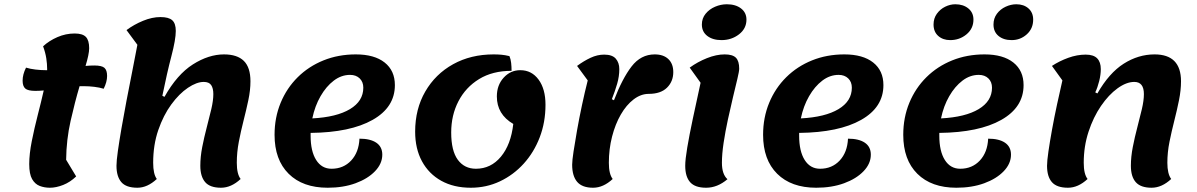

<svg xmlns="http://www.w3.org/2000/svg" viewBox="-20 -855 5612 900"><path d="M214 25Q188 25 166 16.5Q144 8 130.5 -15.5Q117 -39 117 -86Q117 -133 129 -193.5Q141 -254 157 -316Q173 -378 185 -431Q164 -429 146 -429Q111 -429 98.5 -440Q86 -451 86 -477Q86 -506 102 -538Q121 -532 146.5 -529Q172 -526 195 -526Q198 -526 201 -526Q201 -529 201 -532Q201 -555 197 -581.5Q193 -608 182 -638Q210 -664 249 -681Q288 -698 330 -698Q367 -698 382.5 -682Q398 -666 398 -629Q398 -615 393.5 -593.5Q389 -572 381 -546Q403 -548 422 -548Q457 -548 469.5 -537Q482 -526 482 -499Q482 -471 466 -439Q447 -445 422 -448Q397 -451 374 -451Q364 -451 353 -451Q331 -377 311 -288.5Q291 -200 290 -106L337 -28Q309 -1 276 12Q243 25 214 25Z M624 25Q571 25 548.5 -1.5Q526 -28 526 -78Q526 -101 532.5 -147Q539 -193 549.5 -254Q560 -315 573 -383Q586 -451 599.5 -518.5Q613 -586 624 -645L573 -714Q608 -740 650.5 -757.5Q693 -775 732 -775Q771 -775 787.5 -760Q804 -745 804 -710Q804 -670 783.5 -592Q763 -514 741 -406L751 -401Q810 -506 884 -553Q958 -600 1030 -600Q1092 -600 1123 -569.5Q1154 -539 1154 -474Q1154 -432 1144 -385Q1134 -338 1121.5 -289Q1109 -240 1099.5 -190.5Q1090 -141 1090 -92Q1090 -39 1108 -16Q1064 25 1016 25Q964 25 941.5 -1.5Q919 -28 919 -78Q919 -120 928 -166Q937 -212 949 -257.5Q961 -303 970.5 -343.5Q980 -384 980 -414Q980 -441 970 -456Q960 -471 935 -471Q902 -471 861 -443.5Q820 -416 783 -365.5Q746 -315 722 -245.5Q698 -176 698 -92Q698 -39 715 -16Q671 25 624 25Z M1516 25Q1399 25 1333 -40.5Q1267 -106 1267 -223Q1267 -304 1295.5 -373Q1324 -442 1375.5 -493Q1427 -544 1496.5 -572Q1566 -600 1648 -600Q1735 -600 1783 -562Q1831 -524 1831 -456Q1831 -352 1726.5 -293Q1622 -234 1436 -232Q1436 -226 1436 -219Q1436 -146 1462 -105Q1488 -64 1534 -64Q1590 -64 1626 -102.5Q1662 -141 1665 -205Q1716 -205 1744 -186Q1772 -167 1772 -130Q1772 -88 1738 -52.5Q1704 -17 1646.5 4Q1589 25 1516 25ZM1621 -504Q1580 -504 1544.5 -477Q1509 -450 1482.5 -404Q1456 -358 1444 -300Q1558 -306 1620.5 -343.5Q1683 -381 1683 -444Q1683 -471 1666 -487.5Q1649 -504 1621 -504Z M2187 25Q2107 25 2048.5 -7.5Q1990 -40 1958 -99Q1926 -158 1926 -238Q1926 -344 1973.5 -426Q2021 -508 2104 -554Q2187 -600 2294 -600Q2313 -600 2330 -598.5Q2347 -597 2368 -592Q2374 -578 2376 -560Q2378 -542 2378 -523Q2289 -523 2226 -484.5Q2163 -446 2129 -380.5Q2095 -315 2095 -234Q2095 -148 2126 -106Q2157 -64 2211 -64Q2281 -64 2328 -120.5Q2375 -177 2386 -274Q2309 -319 2309 -403Q2309 -456 2341 -491Q2373 -526 2419 -526Q2472 -526 2504.5 -482Q2537 -438 2537 -364Q2537 -282 2510 -211.5Q2483 -141 2435 -88Q2387 -35 2323.5 -5Q2260 25 2187 25Z M2760 25Q2709 25 2685.5 -2.5Q2662 -30 2662 -83Q2662 -102 2668.5 -145Q2675 -188 2685 -244.5Q2695 -301 2708 -362Q2721 -423 2735 -478L2685 -546Q2716 -569 2748 -584Q2780 -599 2812 -599Q2850 -599 2866.5 -580Q2883 -561 2883 -531Q2883 -497 2873 -462.5Q2863 -428 2848 -390L2858 -385Q2897 -487 2940.5 -543.5Q2984 -600 3049 -600Q3090 -600 3113 -578Q3136 -556 3136 -517Q3136 -473 3106.5 -444Q3077 -415 3021 -415Q2984 -415 2950 -389Q2916 -363 2890 -318Q2864 -273 2849 -214.5Q2834 -156 2834 -92Q2834 -39 2852 -16Q2808 25 2760 25Z M3362 -667Q3321 -667 3295.5 -686.5Q3270 -706 3270 -740Q3270 -769 3287.5 -790.5Q3305 -812 3332 -823.5Q3359 -835 3387 -835Q3428 -835 3453.5 -815.5Q3479 -796 3479 -763Q3479 -721 3444 -694Q3409 -667 3362 -667ZM3290 25Q3238 25 3215 -1Q3192 -27 3192 -78Q3192 -107 3201.5 -163.5Q3211 -220 3227.5 -298Q3244 -376 3264 -467L3213 -538Q3250 -565 3294 -582.5Q3338 -600 3377 -600Q3414 -600 3429.5 -584.5Q3445 -569 3445 -533Q3445 -521 3436.5 -485.5Q3428 -450 3416 -400Q3404 -350 3392 -294.5Q3380 -239 3372 -186Q3364 -133 3364 -92Q3364 -38 3390 -15Q3343 25 3290 25Z M3806 25Q3689 25 3623 -40.5Q3557 -106 3557 -223Q3557 -304 3585.5 -373Q3614 -442 3665.5 -493Q3717 -544 3786.5 -572Q3856 -600 3938 -600Q4025 -600 4073 -562Q4121 -524 4121 -456Q4121 -352 4016.5 -293Q3912 -234 3726 -232Q3726 -226 3726 -219Q3726 -146 3752 -105Q3778 -64 3824 -64Q3880 -64 3916 -102.5Q3952 -141 3955 -205Q4006 -205 4034 -186Q4062 -167 4062 -130Q4062 -88 4028 -52.5Q3994 -17 3936.5 4Q3879 25 3806 25ZM3911 -504Q3870 -504 3834.5 -477Q3799 -450 3772.5 -404Q3746 -358 3734 -300Q3848 -306 3910.5 -343.5Q3973 -381 3973 -444Q3973 -471 3956 -487.5Q3939 -504 3911 -504Z M4463 25Q4346 25 4280 -40.5Q4214 -106 4214 -223Q4214 -304 4242.5 -373Q4271 -442 4322.5 -493Q4374 -544 4443.5 -572Q4513 -600 4595 -600Q4682 -600 4730 -562Q4778 -524 4778 -456Q4778 -352 4673.5 -293Q4569 -234 4383 -232Q4383 -226 4383 -219Q4383 -146 4409 -105Q4435 -64 4481 -64Q4537 -64 4573 -102.5Q4609 -141 4612 -205Q4663 -205 4691 -186Q4719 -167 4719 -130Q4719 -88 4685 -52.5Q4651 -17 4593.5 4Q4536 25 4463 25ZM4568 -504Q4527 -504 4491.5 -477Q4456 -450 4429.5 -404Q4403 -358 4391 -300Q4505 -306 4567.5 -343.5Q4630 -381 4630 -444Q4630 -471 4613 -487.5Q4596 -504 4568 -504ZM4722 -667Q4684 -667 4660.5 -686.5Q4637 -706 4637 -740Q4637 -769 4653 -790.5Q4669 -812 4694 -823.5Q4719 -835 4744 -835Q4779 -835 4801 -815.5Q4823 -796 4823 -763Q4823 -721 4793 -694Q4763 -667 4722 -667ZM4434 -667Q4400 -667 4378 -686.5Q4356 -706 4356 -740Q4356 -769 4371.5 -790.5Q4387 -812 4410.5 -823.5Q4434 -835 4458 -835Q4495 -835 4519 -815.5Q4543 -796 4543 -763Q4543 -721 4510.5 -694Q4478 -667 4434 -667Z M4986 25Q4934 25 4911 -1Q4888 -27 4888 -78Q4888 -100 4894.5 -145Q4901 -190 4911.5 -248Q4922 -306 4935 -366Q4948 -426 4960 -478L4911 -546Q4946 -569 4987.5 -584Q5029 -599 5069 -599Q5106 -599 5123 -581.5Q5140 -564 5140 -531Q5140 -505 5132.5 -475Q5125 -445 5114 -422L5124 -417Q5179 -513 5247.5 -556.5Q5316 -600 5392 -600Q5516 -600 5516 -474Q5516 -432 5506.5 -385Q5497 -338 5484.5 -289Q5472 -240 5462 -190.5Q5452 -141 5452 -92Q5452 -40 5470 -16Q5426 25 5378 25Q5327 25 5304 -1Q5281 -27 5281 -78Q5281 -120 5290 -166Q5299 -212 5311 -257.5Q5323 -303 5332.5 -343.5Q5342 -384 5342 -414Q5342 -471 5297 -471Q5260 -471 5218.5 -441Q5177 -411 5141 -358.5Q5105 -306 5082.5 -237.5Q5060 -169 5060 -92Q5060 -39 5078 -16Q5034 25 4986 25Z"/></svg>

Font: Lemonada SemiBold
Style: Regular
Weight: 600
Designer: Mohamed Gaber (Arabic), Eduardo Tunni (Latin)
Foundry: Kief Type Foundry
Version: Version 4.005; ttfautohint (v1.8.3)